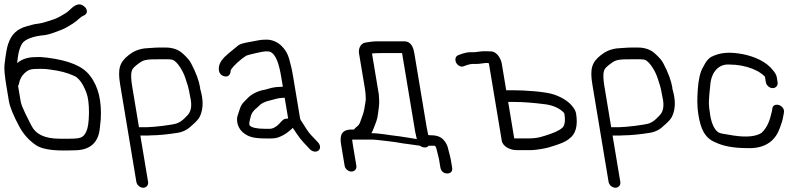

<svg xmlns="http://www.w3.org/2000/svg" viewBox="-31 -710 3780 901"><path d="M57.7 -316C61.9 -337.5 70.2 -353.5 82.4 -364.8C103.3 -384.3 111.6 -387 159.8 -387C177.2 -387 192.1 -385.8 204.3 -383.6L204.8 -383.5L205.4 -383.4C248.7 -378.1 285.1 -368.6 313.9 -355.2L314.6 -354.8L315.4 -354.6C335.7 -346.7 356.8 -322.1 374.6 -274.5C382.5 -253.5 386.8 -221.6 386.5 -179.6C386.1 -137.6 381.5 -108.5 374.2 -93.3C358.9 -61.3 347.5 -59 281 -59H251.3C176.7 -59 135.8 -80.7 115 -123.2C102.1 -149.5 70.6 -206.8 66 -234.2L53.8 -307.2C58.5 -313.4 57.3 -316.1 57.7 -316ZM52.3 -438.1C56 -467.3 62.9 -489.5 72.3 -504.8C85.9 -526.4 126.4 -540.3 175 -544.8C203.6 -547.5 239.5 -564 257.6 -570.2C277.7 -577.6 297.3 -591.6 310.7 -599.3C324.1 -607 350 -632 355.8 -634.2C367.2 -637.8 383.9 -648.8 373.8 -668.4C370.4 -675.1 364.6 -680.3 357.7 -684.6C336 -698.2 314.5 -681.6 293.4 -661.1C287.4 -655.3 281.4 -650.7 275.7 -647.3C262.7 -639.7 238.4 -624.7 224.5 -620.4C206 -614.8 169.6 -601 150.3 -599.2C127.5 -597 115.4 -592.2 97 -587.5C49.5 -574.7 22.7 -550.1 7.1 -503.2C1.2 -486.8 -4.1 -455.4 -9.8 -407C-12.2 -387 -8.8 -353 -0.4 -302.5L10.7 -235.9C15.5 -207 31.9 -167.8 59.3 -116.7C78.9 -80.1 105.6 -50.3 139.1 -28C162.8 -12.2 207.5 -4 260.4 -4H290.2C302 -4 314.8 -4.3 328.6 -5C396.2 -8.2 431.6 -44.9 437.5 -109.1C438.9 -124.4 440.3 -137.7 441.7 -148.9L441.8 -149.3L441.8 -149.6C446.6 -235.3 431.3 -303.2 391.4 -354.6C358.4 -398.8 295.2 -425.8 192.3 -439.2C171.1 -442 153.5 -443 135.4 -442C100.2 -441.8 72.2 -432.8 49.5 -414.1C50.1 -419.8 51.2 -429.5 52.3 -438.1Z M589 -306.5C583.2 -341.1 583.3 -364.6 587.1 -375.9L587.3 -376.7L587.5 -377.5C588.3 -382.7 594 -391.8 607.1 -402.5C645.8 -431.9 640.7 -432 746.8 -432C766.5 -432 777.5 -430.1 781 -428.6C801.1 -420.2 828.3 -376.8 838.9 -343.6C848.8 -312.9 853.7 -302.2 861.1 -257.5L861.2 -257.1L861.3 -256.6C871.3 -214.4 866 -186.3 848.3 -168.5C832.9 -152.9 822.7 -140.7 801.5 -131.8C781.2 -123.8 687.7 -113 656.7 -113H624.7C623.5 -113 622.3 -112.9 621.2 -112.8ZM631.2 -74H663.2C668.9 -74 673.7 -74.2 679.8 -74.9C710.6 -75 754.3 -79 802.2 -86.7C830.8 -91.5 851.2 -103.1 871.1 -122.8C888.7 -138 901.2 -151.2 906.8 -163.2C937.4 -228.6 903.5 -298.2 908.3 -298.2C902.7 -331.9 888.3 -370.3 865.4 -413.7C858.2 -427.4 845.4 -441.8 827.2 -458.2C806 -477.9 778.6 -487 744.8 -487H720.3C708.1 -487 693.1 -486.3 675 -484.9L647.9 -482.9L647.4 -482.9C616.7 -478.7 592.9 -467.8 572.1 -450.8C529.3 -417.1 520.8 -385.6 533 -312.3L608.9 143.5C611.4 158.5 625.9 171 641 171C656 171 666.4 158.5 663.9 143.5L627.6 -74.2C628.8 -74 630 -74 631.2 -74Z M1295.7 -146.3 1295.5 -146.1 1287 -137.5 1286.7 -137.2C1267.1 -114.2 1249 -105.5 1234.2 -105.5H1213.2C1171.5 -105.5 1150.1 -112.4 1143 -119.2L1142.6 -119.5L1142.3 -119.8C1134.8 -126.2 1141 -145.8 1147.4 -169.1C1149.6 -177.2 1155.5 -186.3 1166.7 -197.6C1171.8 -201.5 1178.8 -207.4 1183.6 -212.2L1184 -212.6L1184.3 -213C1193 -223.7 1210.4 -233.1 1238.7 -239.4C1256.2 -243.2 1275 -250.5 1291.7 -250.5H1292.3L1304.9 -251.4L1321.3 -153.3C1312.2 -154.3 1302.3 -152.1 1295.7 -146.3ZM1345 -106.7C1377.6 -59.7 1372.9 -62.4 1422.1 -11C1435.2 3.3 1453.6 5 1463.8 -3.9C1473.9 -12.2 1473.7 -28.7 1460.9 -42.2C1445.5 -58.4 1441.9 -62.7 1427.9 -77.3C1414.1 -91.7 1402.6 -111.8 1389.9 -131.5L1379.8 -147.3C1378.5 -149.3 1377.8 -151.2 1377.4 -153.3L1344.8 -348.9C1338 -389.9 1334.3 -401.4 1325.9 -433.7C1313.8 -480.6 1272.7 -524 1219.9 -524C1186.2 -524 1179.8 -519.5 1141.2 -513.1C1114.6 -508.7 1096.3 -504.2 1086.8 -496.7C1072.1 -484.9 1056.7 -471.9 1041.5 -459.6C1013.6 -436.2 996.9 -414.9 996.1 -391.4C995.2 -382 996.1 -370.3 1004.9 -361.2C1009.8 -356.2 1015.9 -353.3 1021.8 -351.9C1041.9 -347 1051.5 -362.3 1051.4 -379.3C1053.6 -387 1070.6 -407.6 1104.7 -434.8C1113.7 -441 1119.6 -445.1 1124.9 -448.9C1132.5 -452.7 1202.4 -469 1215 -469C1224.6 -469 1231.8 -468.6 1233.1 -468.1L1233.7 -467.9C1264.8 -458.3 1279.2 -406.1 1289 -347.1L1296.3 -303.1C1296.3 -303.1 1294.1 -303 1293.3 -303L1280.1 -302.1C1264.3 -302 1245.7 -299 1229.4 -293.8L1213.9 -289.4C1182.6 -284.5 1153.4 -271.4 1132.8 -251.2C1129.1 -247.1 1123 -240.9 1114.8 -232.8C1105.2 -223.4 1098.3 -211.8 1094.3 -198.4C1090.8 -186.5 1088 -178.3 1086.5 -174.7C1075 -148.4 1083 -112.1 1107 -90.4C1134.5 -65.4 1164.7 -60.3 1219.5 -60.3H1242.3C1251.2 -60.3 1260.3 -61.4 1269.5 -63.6L1270.3 -63.7L1271 -64C1306 -76 1320.2 -90 1338.2 -105L1338.7 -105.5L1342.5 -110.4C1343.3 -109.1 1344.1 -107.9 1345 -106.7Z M1732.2 -516C1722 -516 1706.8 -514 1684.4 -510.3C1659.3 -506.1 1650.4 -480 1653.8 -459.5L1680.9 -297.2C1683.3 -282.5 1684.5 -271.7 1684.6 -265.6C1684.8 -250.2 1686.4 -245.4 1684.6 -235.2C1680.8 -213.5 1678.1 -185.9 1669.8 -166.8C1658.8 -138.7 1659.6 -128 1643.1 -115.2C1637.2 -110.6 1633.9 -107.7 1630 -102H1618.5C1568.4 -102 1563.3 -70.5 1569.7 -31.8L1586.2 67.5C1588.8 83.1 1603.3 95 1618.3 95C1633.3 95 1643.8 83.1 1641.2 67.5L1623.9 -36.5C1622.4 -45.5 1621.6 -50.7 1621.5 -54.8C1621.7 -54.9 1624.3 -55 1626.3 -55H1716.2C1732.7 -55 1788.5 -47.3 1807.9 -45.3C1831.5 -42.7 1855.8 -36.9 1882.6 -34.1L1939.2 -26.3C1944.2 -22.1 1954.2 -18 1962 -18C1969.1 -18 1974 -18.9 1980.6 -26H2009.1C2009.2 -26 2015.2 -22.6 2016.9 -12.5L2017 -12L2026 23.7C2027.7 29.8 2028.7 34.1 2029.2 37.5L2035.7 76.5C2036.9 83.7 2040.2 91.5 2047.2 97.1C2053.6 102.4 2061.1 104 2067.8 104C2075 104 2082.5 102.1 2087.1 96C2091.4 90.4 2091.9 83.2 2090.7 76.5L2084.2 37.5C2083.4 32.3 2082 26.3 2080.3 20.3L2072.1 -11.4C2070.2 -21.8 2065.2 -33.9 2057.7 -44.7C2038.8 -72 2015.4 -75.6 1978.8 -75.9L1971.7 -109.9L1913.8 -457.5C1909.8 -481.7 1901.5 -516 1866 -516ZM1917.4 -91.2 1925.1 -57C1915 -58.4 1899.3 -62.4 1884.9 -63.9C1866.9 -65.8 1853.6 -69.6 1828 -72.2C1796.8 -75.3 1753.3 -84.8 1711.8 -85C1714.8 -90 1719.1 -98.8 1721.7 -105.9C1732.2 -134.8 1738.8 -142.8 1743.2 -178.1L1747.3 -210.8C1749.6 -229.8 1748 -246.8 1746.7 -266.4L1746.7 -266.9L1714.7 -459C1722.2 -460.1 1740.5 -461 1765.9 -461H1855.8Z M2353.7 -231.5H2386C2423.8 -231.5 2471.4 -227.9 2528.3 -220.6C2561.8 -216 2587.3 -205 2607.3 -188.5C2615.4 -181.8 2617.3 -177.5 2617.6 -176C2622 -149.1 2620.2 -130.1 2614 -118.3C2608.6 -107.8 2588.2 -93.7 2548.8 -80.4C2515.7 -69.8 2495.2 -60.5 2448.5 -60.5H2384.7L2382 -61.2ZM2245.5 -469.6C2228.2 -470.5 2203.2 -465 2193.9 -465H2176.9C2164.4 -465 2150.7 -462.1 2133.4 -456.4L2120.1 -451.3C2103.8 -445.6 2103.7 -427.4 2109.7 -415.7C2115.6 -404.2 2131.1 -392 2147.6 -400L2159.9 -404.6C2171.1 -408.2 2180.7 -410 2186.1 -410H2205.3C2214.4 -410 2223.6 -410.9 2233.6 -412.7C2245.6 -414.8 2250.7 -414.4 2261.7 -414.2C2262.3 -412.9 2263.6 -409.9 2263.9 -408.6L2323.6 -50C2328.5 -20.5 2366.7 -5.5 2391.8 -5.5H2457.6C2488.5 -5.5 2540 -15.1 2560.4 -23.3L2577 -28.6C2595.8 -35.2 2621.2 -42.8 2639.7 -58.7C2671.2 -80.2 2681.6 -121.5 2672.4 -177C2670.7 -187 2665.7 -197.1 2658.9 -206.1C2640.7 -231.7 2610.5 -251.3 2571.1 -265.7C2531.7 -279.9 2434.1 -286.5 2376.8 -286.5H2344.5L2323.5 -412.4C2320.9 -428 2304.9 -469 2270.2 -469C2261.3 -469 2253.1 -469.2 2245.5 -469.6Z M2805 -306.5C2799.2 -341.1 2799.3 -364.6 2803.1 -375.9L2803.3 -376.7L2803.5 -377.5C2804.3 -382.7 2810 -391.8 2823.1 -402.5C2861.8 -431.9 2856.7 -432 2962.8 -432C2982.5 -432 2993.5 -430.1 2997 -428.6C3017.1 -420.2 3044.3 -376.8 3054.9 -343.6C3064.8 -312.9 3069.7 -302.2 3077.1 -257.5L3077.2 -257.1L3077.3 -256.6C3087.3 -214.4 3082 -186.3 3064.3 -168.5C3048.9 -152.9 3038.7 -140.7 3017.5 -131.8C2997.2 -123.8 2903.7 -113 2872.7 -113H2840.7C2839.5 -113 2838.3 -112.9 2837.2 -112.8ZM2847.2 -74H2879.2C2884.9 -74 2889.7 -74.2 2895.8 -74.9C2926.6 -75 2970.3 -79 3018.2 -86.7C3046.8 -91.5 3067.2 -103.1 3087.1 -122.8C3104.7 -138 3117.2 -151.2 3122.8 -163.2C3153.4 -228.6 3119.5 -298.2 3124.3 -298.2C3118.7 -331.9 3104.3 -370.3 3081.4 -413.7C3074.2 -427.4 3061.4 -441.8 3043.2 -458.2C3022 -477.9 2994.6 -487 2960.8 -487H2936.3C2924.1 -487 2909.1 -486.3 2891 -484.9L2863.9 -482.9L2863.4 -482.9C2832.7 -478.7 2808.9 -467.8 2788.1 -450.8C2745.3 -417.1 2736.8 -385.6 2749 -312.3L2824.9 143.5C2827.4 158.5 2841.9 171 2857 171C2872 171 2882.4 158.5 2879.9 143.5L2843.6 -74.2C2844.8 -74 2846 -74 2847.2 -74Z M3618 -324 3613.9 -349C3612.2 -358.9 3605.6 -369.1 3595.7 -381C3566.5 -418.7 3513.9 -444.1 3454.2 -456C3395.4 -466.6 3351.3 -465.7 3305.8 -442.7C3280.7 -427.1 3269.5 -394.5 3268.5 -395.1C3254.6 -372.4 3246.7 -336.9 3243.3 -288.1C3241.6 -253.6 3238.5 -218.9 3247 -168C3256.5 -111 3273.6 -63 3325.9 -42.1C3363.6 -24.2 3410.9 -15.1 3473.9 -15C3568.5 -10.5 3610.7 -58.6 3628.2 -108.5C3636.2 -130.9 3640.8 -140.8 3645.9 -171.2L3647.9 -183C3650.8 -200.7 3635.7 -213.7 3623.5 -217.3C3611.7 -220.8 3594.1 -217.7 3593.2 -199.1L3591.4 -188.1C3581.5 -145.8 3571.9 -114.4 3542.5 -86.2C3516.7 -70 3474.7 -64.5 3411.8 -73.9C3402.1 -75.7 3387.6 -78 3370 -80.9C3354.8 -82.9 3344.8 -86.1 3339.3 -89.4C3320.4 -102.8 3308 -132.2 3302 -168C3292.2 -226.8 3294.7 -237.9 3303 -319.7C3304.9 -336.4 3310 -352.4 3318.2 -367.8C3336.9 -398 3362.4 -409.1 3392.5 -407.1L3393.2 -407H3393.8C3430.1 -407 3465.3 -400.6 3499.4 -387.6C3505.2 -384.9 3511.9 -381.9 3519.5 -378.4C3528.3 -375.5 3558.1 -353.9 3558.9 -349L3563 -324C3565.5 -309 3580.1 -296.5 3595.1 -296.5C3610.2 -296.5 3620.5 -309 3618 -324Z"/></svg>

Font: MewTooHand
Style: BdLta
Weight: 400
Designer: Mew Too, Robert Jablonski
Version: Version 0.77